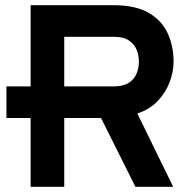

<svg xmlns="http://www.w3.org/2000/svg" viewBox="-20 -720 745 740"><path d="M4.8 -265.2V-387H295.8V-265.2ZM98 0V-700H416.6Q503.9 -700 554.7 -669.6Q605.5 -639.3 627.2 -589.8Q649 -540.3 649 -483.6Q649 -443.9 633.8 -403.4Q618.6 -362.8 587.5 -330.4Q556.5 -297.9 509.4 -282.6L647.4 0H502L369.4 -265.2H227.6V0ZM227.6 -387H418.6Q455 -387 476.2 -400.8Q497.5 -414.5 506.4 -436.4Q515.4 -458.3 515.4 -482.8Q515.4 -505.2 507 -527.1Q498.6 -549 477.5 -563.6Q456.3 -578.2 418.6 -578.2H227.6Z"/></svg>

Font: Overpass
Style: Regular
Weight: 400
Designer: Delve Withrington, Dave Bailey, Thomas Jockin
Foundry: Delve Fonts LLC
Version: Version 4.000